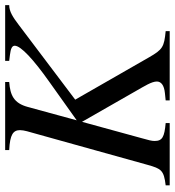

<svg xmlns="http://www.w3.org/2000/svg" viewBox="14 -708 693 762"><g transform="rotate(-90 361.0 -326.5)"><path d="M722 -653H501V-637L525 -634C549 -631 561 -626 561 -615C561 -591 507 -541 418 -478L265 -369L318 -563C333 -619 365 -633 417 -637V-653H147V-637C209 -634 226 -621 226 -594C226 -578 219 -557 212 -532L88 -87C73 -34 67 -23 7 -16V0H254V-16C199 -21 183 -29 183 -60C183 -71 186 -83 194 -111L259 -348L382 -133C400 -101 419 -72 419 -51C419 -34 404 -22 373 -19L344 -16V0H619V-16C556 -22 546 -28 515 -82L347 -375L645 -600C674 -622 697 -637 722 -637Z"/></g></svg>

Font: STIXGeneral
Style: Italic
Weight: 400
Italic angle: -16.33°
Designer: MicroPress Inc., with final additions and corrections provided by Coen Hoffman, Elsevier (retired)
Version: Version 1.1.0